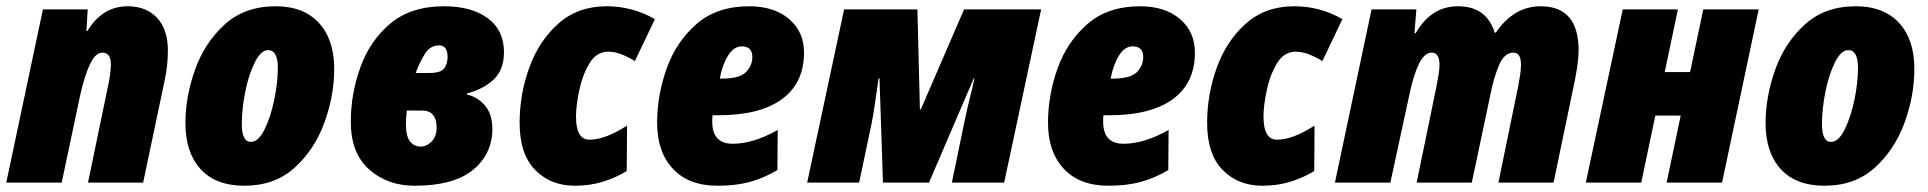

<svg xmlns="http://www.w3.org/2000/svg" viewBox="-23 -583 6157 613"><path d="M174 0 233 -279Q247 -342 264.5 -378.5Q282 -415 304 -415Q331 -415 331 -377Q331 -362 328 -341.5Q325 -321 321 -304L258 0H434L502 -323Q508 -350 510.5 -374.5Q513 -399 513 -421Q513 -490 478 -526.5Q443 -563 385 -563Q304 -563 256 -484H253L257 -553H114L-3 0Z M1044 -363Q1044 -457 995 -510Q946 -563 857 -563Q758 -563 694 -504.5Q630 -446 599.5 -360Q569 -274 569 -190Q569 -96 617.5 -43Q666 10 757 10Q854 10 917.5 -47.5Q981 -105 1012.5 -191Q1044 -277 1044 -363ZM749 -187Q749 -235 760 -290Q771 -345 790.5 -384Q810 -423 833 -423Q864 -423 864 -366Q864 -319 852.5 -264Q841 -209 821.5 -169.5Q802 -130 778 -130Q749 -130 749 -187Z M1549 -171Q1549 -219 1525 -246.5Q1501 -274 1468 -281L1469 -285Q1522 -299 1554 -330Q1586 -361 1586 -416Q1586 -487 1534 -525Q1482 -563 1395 -563Q1289 -563 1223.5 -508Q1158 -453 1127.5 -368Q1097 -283 1097 -194Q1097 -94 1155.5 -42Q1214 10 1301 10Q1426 10 1487.5 -41Q1549 -92 1549 -171ZM1379 -438Q1406 -438 1406 -401Q1406 -379 1395 -364.5Q1384 -350 1348 -350H1304Q1318 -387 1334.5 -412.5Q1351 -438 1379 -438ZM1273 -188Q1273 -209 1276 -230H1325Q1371 -230 1371 -175Q1371 -147 1355 -131Q1339 -115 1320 -115Q1300 -115 1286.5 -131Q1273 -147 1273 -188Z M1978 -37 1979 -182Q1909 -137 1859 -137Q1816 -137 1816 -211Q1816 -244 1826 -293Q1836 -342 1858.5 -380Q1881 -418 1919 -418Q1940 -418 1962.5 -409Q1985 -400 2004 -388L2068 -522Q1996 -563 1914 -563Q1822 -563 1760 -508Q1698 -453 1667 -367.5Q1636 -282 1636 -191Q1636 -91 1685.5 -40.5Q1735 10 1812 10Q1862 10 1904 -3.5Q1946 -17 1978 -37Z M2459 -40 2460 -168Q2382 -124 2316 -124Q2251 -124 2251 -195Q2251 -205 2252 -215H2271Q2403 -215 2473.5 -266.5Q2544 -318 2544 -415Q2544 -482 2496 -522.5Q2448 -563 2369 -563Q2266 -563 2201 -506.5Q2136 -450 2105.5 -364.5Q2075 -279 2075 -191Q2075 -98 2125.5 -44Q2176 10 2268 10Q2326 10 2370.5 -2Q2415 -14 2459 -40ZM2345 -435Q2379 -435 2379 -401Q2379 -374 2359 -353Q2339 -332 2281 -332H2275Q2283 -376 2301.5 -405.5Q2320 -435 2345 -435Z M2720 0 2760 -190Q2766 -220 2771 -256Q2776 -292 2782 -333H2785L2796 0H2943L3086 -333H3088Q3084 -311 3075.5 -278.5Q3067 -246 3055 -189L3016 0H3183L3301 -553H3055L2917 -234H2914L2906 -553H2672L2554 0Z M3707 -40 3708 -168Q3630 -124 3564 -124Q3499 -124 3499 -195Q3499 -205 3500 -215H3519Q3651 -215 3721.5 -266.5Q3792 -318 3792 -415Q3792 -482 3744 -522.5Q3696 -563 3617 -563Q3514 -563 3449 -506.5Q3384 -450 3353.5 -364.5Q3323 -279 3323 -191Q3323 -98 3373.5 -44Q3424 10 3516 10Q3574 10 3618.5 -2Q3663 -14 3707 -40ZM3593 -435Q3627 -435 3627 -401Q3627 -374 3607 -353Q3587 -332 3529 -332H3523Q3531 -376 3549.5 -405.5Q3568 -435 3593 -435Z M4173 -37 4174 -182Q4104 -137 4054 -137Q4011 -137 4011 -211Q4011 -244 4021 -293Q4031 -342 4053.5 -380Q4076 -418 4114 -418Q4135 -418 4157.5 -409Q4180 -400 4199 -388L4263 -522Q4191 -563 4109 -563Q4017 -563 3955 -508Q3893 -453 3862 -367.5Q3831 -282 3831 -191Q3831 -91 3880.5 -40.5Q3930 10 4007 10Q4057 10 4099 -3.5Q4141 -17 4173 -37Z M4416 0 4477 -282Q4490 -344 4507.5 -379.5Q4525 -415 4548 -415Q4573 -415 4573 -375Q4573 -362 4569.5 -342.5Q4566 -323 4563 -306L4500 0H4676L4735 -279Q4746 -335 4763 -375Q4780 -415 4809 -415Q4833 -415 4833 -377Q4833 -360 4830 -341Q4827 -322 4824 -307L4761 0H4937L5005 -326Q5010 -352 5013.5 -377Q5017 -402 5017 -422Q5017 -563 4896 -563Q4810 -563 4753 -479H4749Q4723 -563 4632 -563Q4546 -563 4497 -477H4493L4499 -553H4356L4239 0Z M5217 0 5262 -214H5343L5298 0H5475L5592 -553H5415L5373 -353H5292L5334 -553H5158L5040 0Z M6089 -363Q6089 -457 6040 -510Q5991 -563 5902 -563Q5803 -563 5739 -504.5Q5675 -446 5644.5 -360Q5614 -274 5614 -190Q5614 -96 5662.5 -43Q5711 10 5802 10Q5899 10 5962.5 -47.5Q6026 -105 6057.5 -191Q6089 -277 6089 -363ZM5794 -187Q5794 -235 5805 -290Q5816 -345 5835.5 -384Q5855 -423 5878 -423Q5909 -423 5909 -366Q5909 -319 5897.5 -264Q5886 -209 5866.5 -169.5Q5847 -130 5823 -130Q5794 -130 5794 -187Z"/></svg>

Font: Noto Sans Display SemiCondensed Black
Style: Italic
Weight: 900
Width: 4
Designer: Monotype Design team
Foundry: Monotype Imaging Inc.
Version: 1.000